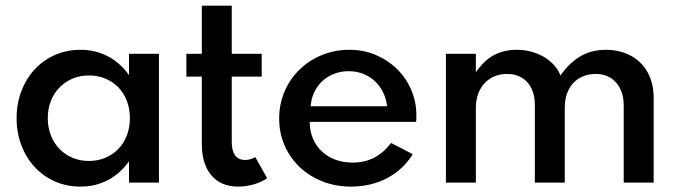

<svg xmlns="http://www.w3.org/2000/svg" viewBox="-20 -660 2447 694"><path d="M270.9 -480Q325.5 -480 370.5 -456.1Q415.5 -432.3 446.4 -388.2V-465.5H554.5V0H446.4V-77.3Q415.5 -33.2 370.5 -9.3Q325.5 14.5 270.9 14.5Q220.9 14.5 178.4 -4.3Q135.9 -23.2 105.2 -56.4Q74.5 -89.5 57.3 -134.8Q40 -180 40 -232.7Q40 -285.5 57.3 -330.7Q74.5 -375.9 105.2 -409.1Q135.9 -442.3 178.4 -461.1Q220.9 -480 270.9 -480ZM152.7 -232.7Q152.7 -199.1 163.9 -170.7Q175 -142.3 194.8 -121.8Q214.5 -101.4 241.8 -89.8Q269.1 -78.2 301.4 -78.2Q333.6 -78.2 360.9 -89.8Q388.2 -101.4 408 -121.8Q427.7 -142.3 438.6 -170.7Q449.5 -199.1 449.5 -232.7Q449.5 -266.8 438.6 -295.2Q427.7 -323.6 408 -344.1Q388.2 -364.5 360.9 -375.9Q333.6 -387.3 301.4 -387.3Q269.1 -387.3 241.8 -375.7Q214.5 -364.1 194.8 -343.6Q175 -323.2 163.9 -294.8Q152.7 -266.4 152.7 -232.7Z M653.6 -383.2V-465.5H709.5V-639.5H817.7V-465.5H925.9V-383.2H817.7V-146.4Q817.7 -115 830 -98.4Q842.3 -81.8 865.9 -81.8Q885.9 -81.8 902.7 -92.3L945.5 -15.9Q925.9 -1.8 897.3 6.4Q868.6 14.5 840.5 14.5Q809.5 14.5 785.2 4.1Q760.9 -6.4 744.1 -26.1Q727.3 -45.9 718.4 -74.3Q709.5 -102.7 709.5 -139.1V-383.2Z M989.1 -231.4Q989.1 -284.5 1008.9 -330Q1028.6 -375.5 1063.2 -408.9Q1097.7 -442.3 1143.9 -461.1Q1190 -480 1243.2 -480Q1294.1 -480 1338.2 -461.4Q1382.3 -442.7 1415 -410.7Q1447.7 -378.6 1466.4 -335.5Q1485 -292.3 1485 -242.7Q1485 -236.4 1484.8 -231.1Q1484.5 -225.9 1484.1 -219.5H1099.5Q1099.5 -186.8 1110.9 -159.8Q1122.3 -132.7 1142.7 -113.2Q1163.2 -93.6 1191.8 -83Q1220.5 -72.3 1255 -72.3Q1298.2 -72.3 1332.3 -90Q1366.4 -107.7 1393.6 -143.2L1471.8 -102.7Q1455 -75 1431.6 -53.2Q1408.2 -31.4 1379.8 -16.4Q1351.4 -1.4 1318.4 6.6Q1285.5 14.5 1249.5 14.5Q1193.2 14.5 1145.5 -4.3Q1097.7 -23.2 1063 -56.4Q1028.2 -89.5 1008.6 -134.3Q989.1 -179.1 989.1 -231.4ZM1102.7 -275.9H1379.1Q1375.9 -304.1 1364.1 -327.5Q1352.3 -350.9 1334.1 -367.5Q1315.9 -384.1 1292 -393.4Q1268.2 -402.7 1240.5 -402.7Q1212.3 -402.7 1188 -393.4Q1163.6 -384.1 1145.5 -367.3Q1127.3 -350.5 1116.1 -327Q1105 -303.6 1102.7 -275.9Z M1591.8 -465.5H1700V-398.6Q1730 -442.3 1766.1 -461.1Q1802.3 -480 1847.3 -480Q1874.5 -480 1899.5 -473.4Q1924.5 -466.8 1945.2 -454.8Q1965.9 -442.7 1981.6 -425.7Q1997.3 -408.6 2005.9 -387.3Q2036.8 -431.8 2076.8 -455.9Q2116.8 -480 2170.5 -480Q2207.7 -480 2239.3 -468.2Q2270.9 -456.4 2293.9 -434.1Q2316.8 -411.8 2329.8 -379.8Q2342.7 -347.7 2342.7 -307.3V0H2234.5V-277.7Q2234.5 -304.5 2227.3 -325.7Q2220 -346.8 2206.8 -361.8Q2193.6 -376.8 2174.8 -384.8Q2155.9 -392.7 2132.7 -392.7Q2108.6 -392.7 2088.2 -384.5Q2067.7 -376.4 2053 -360.7Q2038.2 -345 2029.8 -322.5Q2021.4 -300 2021.4 -271.4V0H1913.2V-282.3Q1913.2 -307.7 1906.1 -328Q1899.1 -348.2 1886.1 -362.7Q1873.2 -377.3 1854.5 -385Q1835.9 -392.7 1812.7 -392.7Q1788.6 -392.7 1768 -384.3Q1747.3 -375.9 1732.3 -360.2Q1717.3 -344.5 1708.6 -321.6Q1700 -298.6 1700 -270V0H1591.8Z"/></svg>

Font: Spartan MB SemBd
Style: Regular
Weight: 600
Designer: Matt Bailey, Mirko Velimirovic
Foundry: Matt Bailey
Version: Version 1.005